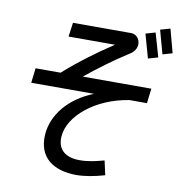

<svg xmlns="http://www.w3.org/2000/svg" viewBox="-95 -940 1013 1075"><g transform="rotate(10 411.5 -402.5)"><path d="M823 -718 787 -852 731 -836 768 -702ZM748 -681 709 -816 654 -800 692 -665ZM631 -418H730L740 -502H350C421 -559 498 -618 588 -675C650 -712 627 -789 574 -789H244L233 -709H497C403 -647 313 -581 224 -502H82L72 -418H429C288 -362 208 -258 199 -149C189 -12 282 45 406 47C457 47 512 37 570 20L552 -61C506 -48 459 -38 417 -38C341 -37 285 -70 291 -152C299 -269 442 -389 631 -418Z"/></g></svg>

Font: Smiley Sans Oblique
Style: Regular
Weight: 400
Italic angle: -8°
Designer: oooooohmygosh, Nagisa Chen, Janine Sui, Heda Shi, Jian Li
Foundry: atelierAnchor
Version: Version 2.0.1